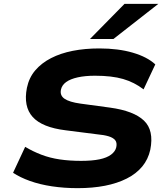

<svg xmlns="http://www.w3.org/2000/svg" viewBox="-20 -968 852 999"><path d="M384 11Q314 11 250.5 1.5Q187 -8 135.5 -26.5Q84 -45 48 -69L111 -204Q151 -180 195.5 -163Q240 -146 291 -138.5Q342 -131 402 -131Q459 -131 497.5 -139Q536 -147 558 -163.5Q580 -180 585 -202Q590 -226 579 -239Q568 -252 544.5 -259Q521 -266 487 -269L322 -290Q199 -305 150 -359.5Q101 -414 120 -511Q131 -564 163.5 -602Q196 -640 245.5 -665.5Q295 -691 358.5 -703.5Q422 -716 497 -716Q595 -716 670.5 -694Q746 -672 788 -633L727 -503Q679 -540 620.5 -557Q562 -574 474 -574Q423 -574 384.5 -565.5Q346 -557 324 -541Q302 -525 297 -501Q291 -471 316 -454Q341 -437 398 -429L553 -408Q676 -391 729 -340.5Q782 -290 762 -189Q751 -139 720 -101.5Q689 -64 639.5 -39Q590 -14 526 -1.5Q462 11 384 11ZM448 -765 628 -948H804L570 -765Z"/></svg>

Font: Nunito Sans 10pt Expanded ExtraBold
Style: Italic
Weight: 800
Width: 7
Italic angle: -9°
Designer: Vernon Adams
Foundry: Vernon Adams
Version: Version 3.101;gftools[0.9.27]